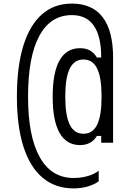

<svg xmlns="http://www.w3.org/2000/svg" viewBox="-20 -834 740 1068"><path d="M389 214Q288 214 217.5 155Q147 96 110.5 -18Q74 -132 74 -296Q74 -463 109.5 -578.5Q145 -694 213 -754Q281 -814 380 -814Q493 -814 551 -738.5Q609 -663 609 -514V-40H543V-78H519Q489 -27 425 -27Q350 -27 311.5 -94.5Q273 -162 273 -296Q273 -431 311.5 -498.5Q350 -566 425 -566Q489 -566 519 -514H543Q543 -632 502 -691Q461 -750 380 -750Q261 -750 198.5 -634Q136 -518 136 -296Q136 -76 201 40Q266 156 389 156Q430 156 466 146Q502 136 529 116V175Q501 194 465.5 204Q430 214 389 214ZM444 -90Q496 -90 520.5 -140.5Q545 -191 545 -296Q545 -402 520.5 -452.5Q496 -503 444 -503Q393 -503 368 -452.5Q343 -402 343 -296Q343 -191 368 -140.5Q393 -90 444 -90Z"/></svg>

Font: Martian Mono SemiExpanded ExtraLight
Style: Regular
Weight: 250
Monospace: yes
Version: Version 0.930